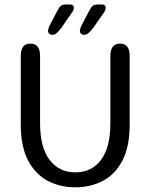

<svg xmlns="http://www.w3.org/2000/svg" viewBox="-20 -810 659 841"><path d="M310 10.5Q243.5 10.5 189.5 -17.8Q135.5 -46 103.2 -106.8Q71 -167.5 71 -265V-565Q71 -619 113 -619Q155.5 -619 155.5 -565V-270Q155.5 -165 197 -110Q238.5 -55 310 -55Q382 -55 422.8 -110Q463.5 -165 463.5 -270V-565Q463.5 -619 506 -619Q548 -619 548 -565V-265Q548 -167.5 516.2 -106.8Q484.5 -46 430.8 -17.8Q377 10.5 310 10.5ZM336 -696.5 369.5 -760.5Q378 -777.5 385.5 -784Q393 -790.5 407 -790.5H426.5Q433.5 -790.5 438.2 -786.8Q443 -783 443 -776Q443 -765.5 432.5 -751L387.5 -687Q375.5 -671.5 367 -664.5Q358.5 -657.5 347.5 -657.5Q340.5 -657.5 335.2 -662Q330 -666.5 330 -675Q330 -683.5 336 -696.5ZM196.5 -696.5 230 -760.5Q238.5 -777.5 246 -784Q253.5 -790.5 267.5 -790.5H287Q294 -790.5 298.8 -786.8Q303.5 -783 303.5 -776Q303.5 -765.5 292.5 -751L248 -687Q236 -671.5 227.5 -664.5Q219 -657.5 208 -657.5Q201 -657.5 195.8 -662Q190.5 -666.5 190.5 -675Q190.5 -683.5 196.5 -696.5Z"/></svg>

Font: Sono ExtraLight Monospace
Style: Regular
Weight: 400
Version: Version 2.112